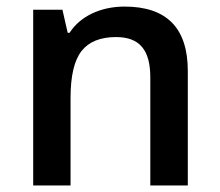

<svg xmlns="http://www.w3.org/2000/svg" viewBox="-20 -570 675 590"><path d="M557.1 -352.1C557.1 -483.9 492.2 -549.8 362.8 -549.8C290 -549.8 226.6 -520.5 193.8 -469.2H188L171.9 -540H82V0H196.8V-269C196.8 -336.4 208 -384.3 230.5 -413.1C252.9 -441.9 288.6 -456.1 336.9 -456.1C409.7 -456.1 441.9 -415.5 441.9 -332V0H557.1Z"/></svg>

Font: Samim Medium
Style: Regular
Weight: 500
Foundry: DejaVu fonts team - Redesigned by Saber Rastikerdar
Version: Version 4.0.5